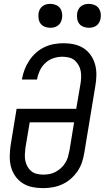

<svg xmlns="http://www.w3.org/2000/svg" viewBox="-20 -967 543 995"><path d="M204 8Q175 8 147.5 2.5Q120 -3 97.5 -17.5Q75 -32 59.5 -54Q44 -76 37 -102.5Q30 -129 30.5 -157.5Q31 -186 35 -214L66 -403H375L397 -532Q400 -549 400.5 -566.5Q401 -584 398 -600Q395 -616 386.5 -630.5Q378 -645 366 -655Q354 -665 337 -669Q320 -673 303 -673Q280 -673 257 -665.5Q234 -658 215.5 -641Q197 -624 186.5 -601.5Q176 -579 172 -556V-555H94V-557Q98 -582 107.5 -606.5Q117 -631 131.5 -653Q146 -675 166 -693Q186 -711 210 -722.5Q234 -734 259.5 -738.5Q285 -743 309 -743Q338 -743 365 -737Q392 -731 414 -716.5Q436 -702 451 -680Q466 -658 473 -632Q480 -606 479.5 -577.5Q479 -549 474 -521L417 -176Q413 -151 405 -126.5Q397 -102 382 -80Q367 -58 347 -40.5Q327 -23 303 -12Q279 -1 253.5 3.5Q228 8 204 8ZM204 -62Q220 -62 236.5 -65Q253 -68 268.5 -76.5Q284 -85 297 -97Q310 -109 319 -124Q328 -139 332.5 -155Q337 -171 340 -187L364 -333H134L112 -203Q110 -186 109 -168.5Q108 -151 111 -135Q114 -119 122 -104.5Q130 -90 142 -80Q154 -70 170.5 -66Q187 -62 204 -62ZM440 -823Q426 -823 412 -828.5Q398 -834 390 -845Q382 -856 380 -870.5Q378 -885 380 -900Q382 -910 387 -919.5Q392 -929 401 -935.5Q410 -942 420 -944.5Q430 -947 441 -947Q455 -947 469 -941.5Q483 -936 491 -925Q499 -914 501.5 -899.5Q504 -885 501 -870Q499 -860 494 -850.5Q489 -841 480 -834.5Q471 -828 461 -825.5Q451 -823 440 -823ZM240 -823Q226 -823 212 -828.5Q198 -834 190 -845Q182 -856 180 -870.5Q178 -885 180 -900Q182 -910 187 -919.5Q192 -929 201 -935.5Q210 -942 220 -944.5Q230 -947 241 -947Q255 -947 269 -941.5Q283 -936 291 -925Q299 -914 301.5 -899.5Q304 -885 301 -870Q299 -860 294 -850.5Q289 -841 280 -834.5Q271 -828 261 -825.5Q251 -823 240 -823Z"/></svg>

Font: Iosevka Oblique
Style: Regular
Weight: 400
Italic angle: -9°
Monospace: yes
Designer: Belleve Invis
Foundry: Belleve Invis
Version: Version 32.5.0; ttfautohint (v1.8.4)